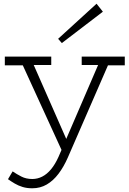

<svg xmlns="http://www.w3.org/2000/svg" viewBox="-20 -776 695 1034"><path d="M154 238Q125 238 102 231Q79 224 59.5 212.5Q40 201 23 189L48 147Q70 162 95.5 175Q121 188 154 188Q182 188 207.5 175Q233 162 255 135.5Q277 109 295 69L520 -453H574L345 73Q323 123 295 160Q267 197 232 217.5Q197 238 154 238ZM323 57 91 -450H151L357 18ZM6 -424V-471H256V-426H131L120 -424ZM420 -426V-471H652V-424H542L533 -426ZM313 -544 293 -567 500 -756 534 -713Z"/></svg>

Font: BioRhyme Light
Style: Regular
Weight: 300
Designer: Aoife Mooney
Foundry: Aoife Mooney Type
Version: Version 1.600;gftools[0.9.33]